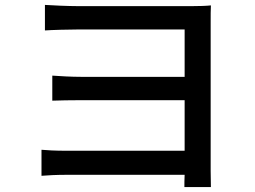

<svg xmlns="http://www.w3.org/2000/svg" viewBox="-20 -732 1040 782"><path d="M163 -712V-608C189 -610 261 -612 299 -612H732V-419H312C269 -419 222 -422 193 -424V-322C219 -323 269 -324 313 -324H732V-118H250C206 -118 169 -120 149 -122V-16C170 -18 212 -20 250 -20H732C731 -1 731 18 731 30H839C839 12 838 -15 838 -36V-640C838 -667 838 -695 839 -710C821 -708 790 -707 761 -707H299C261 -707 190 -710 163 -712Z"/></svg>

Font: DAIFUKU Sans JP Medium
Style: Regular
Weight: 500
Designer: Original font ‘Source Han Sans JP’ : Ryoko NISHIZUKA  (kana, bopomofo & ideographs); Paul D. Hunt (Latin, Greek & Cyrill
Foundry: Daifuku
Version: Version 1.000